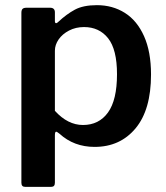

<svg xmlns="http://www.w3.org/2000/svg" viewBox="-20 -560 645 745"><path d="M193 -512C193 -524 186.7 -530 174 -530H83C75.7 -530 70.5 -528.5 67.5 -525.5C64.5 -522.5 63 -517.3 63 -510V149C63 159.7 67.7 165 77 165H179C188.3 165 193 159.7 193 149V-35C193 -44.3 194.7 -49 198 -49C200 -49 204.3 -46.3 211 -41C248.3 -7 293.7 10 347 10C413 10 466 -14 506 -62C546 -110 566 -179.7 566 -271C566 -329.7 557 -379.2 539 -419.5C521 -459.8 496.2 -490 464.5 -510C432.8 -530 396.7 -540 356 -540C320.7 -540 292.2 -534.2 270.5 -522.5C248.8 -510.8 227.3 -495 206 -475C202.7 -471.7 200 -470 198 -470C194.7 -470 193 -472.7 193 -478ZM302 -75C262.7 -75 226.3 -93.3 193 -130V-363C193 -378.3 197.8 -393 207.5 -407C217.2 -421 230.7 -432.5 248 -441.5C265.3 -450.5 284.7 -455 306 -455C345.3 -455 376.5 -440.5 399.5 -411.5C422.5 -382.5 434 -336 434 -272C434 -205.3 422.3 -155.8 399 -123.5C375.7 -91.2 343.3 -75 302 -75Z"/></svg>

Font: Libre Franklin SemiBold
Style: Regular
Weight: 600
Designer: Pablo Impallari, Rodrigo Fuenzalida
Foundry: Impallari Type
Version: Version 1.002; ttfautohint (v1.5)